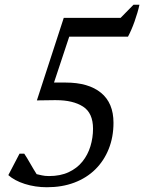

<svg xmlns="http://www.w3.org/2000/svg" viewBox="-20 -775 606 807"><path d="M541 -755H566Q563 -740 557.5 -721.5Q552 -703 545.5 -684.5Q539 -666 531.5 -649Q524 -632 518 -621H271L207 -428H256Q352 -428 404.5 -385Q457 -342 457 -259Q457 -199 437 -149Q417 -99 380.5 -63Q344 -27 292.5 -7.5Q241 12 177 12Q153 12 129.5 8.5Q106 5 84 -2Q62 -9 44.5 -18.5Q27 -28 15 -39L62 -129H82Q87 -122 93.5 -111Q100 -100 107 -88Q114 -76 121 -64Q128 -52 134 -43Q144 -41 156 -38Q168 -35 186 -35Q234 -35 269 -51.5Q304 -68 326.5 -96Q349 -124 360 -160Q371 -196 371 -234Q371 -300 329 -327Q287 -354 216 -354Q211 -354 206 -354L135 -353L248 -700H487Z"/></svg>

Font: PTSerif
Style: Italic
Weight: 400
Italic angle: -12°
Designer: A.Korolkova, O.Umpeleva, V.Yefimov
Foundry: ParaType Ltd
Version: Version 1.000W OFL; ttfautohint (v1.2) -l 8 -r 50 -G 200 -x 